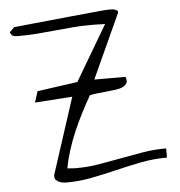

<svg xmlns="http://www.w3.org/2000/svg" viewBox="-51 -742 744 792"><g transform="rotate(-5 321.5 -346.5)"><path d="M144.5 -27.3Q144.5 -28.3 144.5 -32.2Q144.5 -36.1 145.5 -37.1L247.1 -349.6L91.8 -338.9L106.4 -384.8L273.4 -408.2L408.2 -636.7Q405.3 -636.7 397 -636.7Q388.7 -636.7 379.9 -637.2Q371.1 -637.7 362.8 -637.7Q354.5 -637.7 351.6 -637.7Q313.5 -637.7 275.9 -634.8Q238.3 -631.8 200.2 -627.9Q162.1 -624 124.5 -621.1Q86.9 -618.2 48.8 -618.2Q37.1 -618.2 28.3 -620.1Q19.5 -622.1 13.7 -636.7L33.2 -656.2Q33.2 -656.2 53.2 -658.2Q73.2 -660.2 105.5 -663.6Q137.7 -667 178.7 -670.9Q219.7 -674.8 261.2 -679.2Q302.7 -683.6 341.3 -687Q379.9 -690.4 408.2 -693.4Q409.2 -693.4 417.5 -693.8Q425.8 -694.3 428.7 -694.3Q431.6 -694.3 438.5 -694.3Q445.3 -694.3 452.1 -692.4Q459 -690.4 463.4 -686.5Q467.8 -682.6 463.9 -674.8L343.8 -412.1H472.7Q479.5 -396.5 474.6 -386.7Q469.7 -377 458 -371.1Q446.3 -365.2 428.2 -362.8Q410.2 -360.4 390.6 -358.4Q371.1 -356.4 352.5 -354.5Q334 -352.5 320.3 -349.6Q301.8 -317.4 283.2 -281.2Q264.6 -245.1 248.5 -208Q232.4 -170.9 220.2 -132.3Q208 -93.8 201.2 -56.6Q203.1 -56.6 209 -56.2Q214.8 -55.7 220.7 -55.2Q226.6 -54.7 231.9 -54.7Q237.3 -54.7 239.3 -54.7Q287.1 -54.7 333 -62.5Q378.9 -70.3 425.3 -79.1Q471.7 -87.9 518.1 -95.7Q564.5 -103.5 614.3 -103.5V-65.4Q559.6 -65.4 506.8 -55.2Q454.1 -44.9 401.9 -32.2Q349.6 -19.5 297.4 -9.3Q245.1 1 191.4 1Q185.5 1 176.8 -0.5Q168 -2 161.1 -5.4Q154.3 -8.8 149.4 -13.7Q144.5 -18.6 144.5 -27.3Z"/></g></svg>

Font: Annie Use Your Telescope
Style: Regular
Weight: 400
Version: Version 1.003 2001